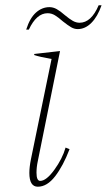

<svg xmlns="http://www.w3.org/2000/svg" viewBox="-20 -696 404 726"><path d="M167 -669Q181 -669 194.5 -661.5Q208 -654 225 -639Q243 -624 255.5 -617Q268 -610 281 -610Q325 -610 353 -676H364Q349 -633 325.5 -609.5Q302 -586 274 -586Q261 -586 249 -593Q237 -600 218 -615Q201 -630 188 -638Q175 -646 160 -646Q118 -646 89 -584H79Q93 -628 116 -648.5Q139 -669 167 -669ZM91 -42Q91 -64 97 -94L175 -473Q129 -481 109 -488L110 -492L207 -503L123 -87Q118 -64 118 -43Q118 -12 132 -12Q155 -12 185.5 -54Q216 -96 228 -138L243 -132Q219 -69 188.5 -29.5Q158 10 123 10Q91 10 91 -42Z"/></svg>

Font: Trirong Thin
Style: Italic
Weight: 250
Italic angle: -12°
Designer: Katatrad Team
Foundry: CadsonDemak
Version: Version 1.001